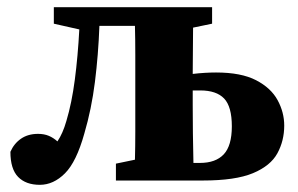

<svg xmlns="http://www.w3.org/2000/svg" viewBox="-20 -503 830 535"><path d="M517 -210Q517 -176 517.5 -131.5Q518 -87 519 -49H537Q581 -49 603.5 -73Q626 -97 626 -151Q626 -206 604.5 -228.5Q583 -251 538 -251Q533 -251 527.5 -251Q522 -251 517 -251ZM91 12Q52 12 30.5 -10Q9 -32 9 -80Q19 -103 38.5 -116.5Q58 -130 86 -130Q103 -130 116 -124.5Q129 -119 140 -109Q155 -131 165 -166Q180 -216 188.5 -281Q197 -346 201 -421L130 -437V-483H571V-437L518 -426Q518 -396 517.5 -361.5Q517 -327 517 -297Q534 -299 550.5 -300Q567 -301 582 -301Q652 -301 693.5 -279.5Q735 -258 753.5 -224Q772 -190 772 -153Q772 -111 753 -76Q734 -41 685 -20.5Q636 0 545 0H303V-47L356 -58Q357 -95 357 -136.5Q357 -178 357 -210V-273Q357 -306 357 -350Q357 -394 356 -431H257Q254 -350 244.5 -274.5Q235 -199 215 -131Q193 -52 161 -20Q129 12 91 12Z"/></svg>

Font: Source Serif Pro
Style: Bold
Weight: 700
Designer: Frank Grießhammer
Foundry: Adobe Systems Incorporated
Version: Version 3.001;hotconv 1.0.111;makeotfexe 2.5.65597